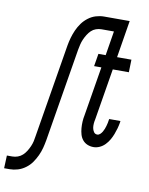

<svg xmlns="http://www.w3.org/2000/svg" viewBox="-149 -807 849 1094"><g transform="rotate(10 276.0 -260.0)"><path d="M-48 215 -45 141H-14Q2 141 17.5 135.5Q33 130 45 119Q57 108 66 93.5Q75 79 81.5 64Q88 49 91.5 34Q95 19 97 3L186 -536Q190 -559 196.5 -582Q203 -605 213 -627.5Q223 -650 237.5 -670Q252 -690 272.5 -705.5Q293 -721 316.5 -728Q340 -735 363 -735H478L466 -661H361Q345 -661 329.5 -655.5Q314 -650 302.5 -639Q291 -628 282 -613.5Q273 -599 266.5 -584Q260 -569 256.5 -554Q253 -539 250 -523L161 16Q157 39 151 62Q145 85 134.5 107.5Q124 130 110 150Q96 170 75 185.5Q54 201 30.5 208Q7 215 -16 215ZM432 8Q413 8 396.5 1Q380 -6 369 -19.5Q358 -33 353 -50.5Q348 -68 346.5 -86.5Q345 -105 346 -124Q347 -143 351 -162L398 -447H356L368 -520H410L445 -735H511L476 -520H559L557 -447H464L415 -150Q412 -137 411 -124Q410 -111 412 -99Q414 -87 421 -76.5Q428 -66 441 -66Q450 -66 457.5 -73Q465 -80 470 -88.5Q475 -97 478.5 -106Q482 -115 484.5 -124Q487 -133 489 -142Q491 -151 492 -160L493 -165H558L557 -156Q554 -138 549 -120.5Q544 -103 537.5 -86Q531 -69 521.5 -52.5Q512 -36 498.5 -22Q485 -8 467.5 0Q450 8 432 8Z"/></g></svg>

Font: Iosevka Extended
Style: Italic
Weight: 400
Width: 7
Italic angle: -9°
Monospace: yes
Designer: Belleve Invis
Foundry: Belleve Invis
Version: Version 32.5.0; ttfautohint (v1.8.4)